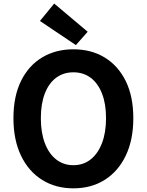

<svg xmlns="http://www.w3.org/2000/svg" viewBox="-20 -1026 810 1060"><path d="M385.1 13.8Q287.4 13.8 212.7 -32.8Q138 -79.4 96.1 -166.4Q54.2 -253.3 54.2 -373.6Q54.2 -494 96.1 -579.1Q138 -664.2 212.7 -709Q287.4 -753.8 385.1 -753.8Q483.6 -753.8 557.9 -708.6Q632.2 -663.4 674.1 -578.7Q716 -494 716 -373.6Q716 -253.3 674.1 -166.4Q632.2 -79.4 557.9 -32.8Q483.6 13.8 385.1 13.8ZM385.1 -114Q440.2 -114 480.6 -146Q520.9 -178 543.2 -236.3Q565.4 -294.5 565.4 -373.6Q565.4 -452.6 543.2 -509.5Q520.9 -566.4 480.6 -596.6Q440.2 -626.8 385.1 -626.8Q330.1 -626.8 289.7 -596.6Q249.2 -566.4 227.4 -509.5Q205.5 -452.6 205.5 -373.6Q205.5 -294.5 227.4 -236.3Q249.2 -178 289.7 -146Q330.1 -114 385.1 -114ZM398.9 -777.1 200.4 -910.2 279.3 -1006.3 464.1 -850.7Z"/></svg>

Font: Noto Sans TC
Style: Regular
Weight: 100
Designer: Ryoko NISHIZUKA 西塚涼子 (kana, bopomofo & ideographs); Paul D. Hunt (Latin, Greek & Cyrillic); Sandoll Communications 산돌커뮤니
Foundry: Adobe
Version: Version 2.004;hotconv 1.0.118;makeotfexe 2.5.65603